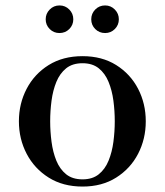

<svg xmlns="http://www.w3.org/2000/svg" viewBox="-20 -676 606 706"><path d="M283.5 10Q211.5 10 159 -23Q106.5 -56 78 -110.5Q49.5 -165 49.5 -230Q49.5 -295 78 -349.5Q106.5 -404 159 -436.8Q211.5 -469.5 283.5 -469.5Q355 -469.5 407.2 -436.8Q459.5 -404 487.8 -349.5Q516 -295 516 -230Q516 -165 487.8 -110.5Q459.5 -56 407.2 -23Q355 10 283.5 10ZM283.5 -16.5Q320 -16.5 343.2 -35.2Q366.5 -54 379.2 -85.2Q392 -116.5 397 -154.5Q402 -192.5 402 -230Q402 -268 397 -305.8Q392 -343.5 379.2 -374.8Q366.5 -406 343.2 -424.8Q320 -443.5 283.5 -443.5Q246.5 -443.5 223.2 -424.8Q200 -406 187.2 -374.8Q174.5 -343.5 169.5 -305.8Q164.5 -268 164.5 -230Q164.5 -192.5 169.5 -154.5Q174.5 -116.5 187.2 -85.2Q200 -54 223.2 -35.2Q246.5 -16.5 283.5 -16.5ZM366.5 -554.5Q345 -554.5 330.2 -569.2Q315.5 -584 315.5 -605Q315.5 -626 330.2 -641Q345 -656 366.5 -656Q387.5 -656 402.2 -641Q417 -626 417 -605Q417 -584 402.2 -569.2Q387.5 -554.5 366.5 -554.5ZM198.5 -554.5Q177.5 -554.5 162.8 -569.2Q148 -584 148 -605Q148 -626 162.8 -641Q177.5 -656 199 -656Q220 -656 234.8 -641Q249.5 -626 249.5 -605Q249.5 -584 234.8 -569.2Q220 -554.5 198.5 -554.5Z"/></svg>

Font: Bodoni Moda SC 9pt Medium
Style: Regular
Weight: 500
Designer: Owen Earl
Foundry: indestructible type
Version: Version 2.005